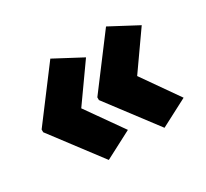

<svg xmlns="http://www.w3.org/2000/svg" viewBox="-105 -727 847 791"><g transform="rotate(-30 318.5 -332.0)"><path d="M31 -338 208 -573 338 -504 216 -332 338 -159 208 -91 31 -325ZM296 -338 473 -573 603 -504 482 -332 603 -159 473 -91 296 -325Z"/></g></svg>

Font: Noto Sans Tamil UI SemiCondensed Black
Style: Regular
Weight: 900
Width: 4
Designer: Jelle Bosma - Monotype Design Team
Foundry: Monotype Imaging Inc.
Version: Version 2.004; ttfautohint (v1.8.4.7-5d5b)